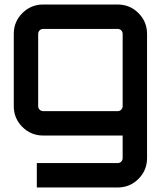

<svg xmlns="http://www.w3.org/2000/svg" viewBox="-20 -600 723 850"><path d="M631 -221V-220V100Q631 154 593 192Q555 230 501 230H143V122H501Q510 122 516.5 115.5Q523 109 523 100V0H171Q117 0 79 -38Q41 -76 41 -130V-450Q41 -504 79 -542Q117 -580 171 -580H501Q555 -580 593 -542Q631 -504 631 -450ZM171 -108H501Q510 -108 516.5 -114.5Q523 -121 523 -130V-450Q523 -459 516.5 -465.5Q510 -472 501 -472H171Q162 -472 155.5 -465.5Q149 -459 149 -450V-130Q149 -121 155.5 -114.5Q162 -108 171 -108Z"/></svg>

Font: Orbitron
Style: Regular
Weight: 500
Designer: Matt McInerney
Foundry: Matt McInerney
Version: 1.000